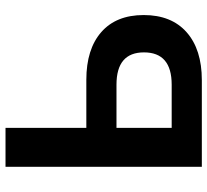

<svg xmlns="http://www.w3.org/2000/svg" viewBox="-48 -711 759 703"><g transform="rotate(-90 331.5 -359.5)"><path d="M72.3 0V-718.8H214.8V-422.9H390.6Q502.9 -422.9 565.4 -368.2Q627.9 -313.5 627.9 -212.9Q627.9 -111.3 564.9 -55.7Q502 0 389.6 0ZM214.8 -110.4H373Q491.2 -110.4 491.2 -211.9Q491.2 -312.5 373 -312.5H214.8Z"/></g></svg>

Font: Min Sans Bold
Style: Regular
Weight: 700
Designer: Jinseong-Kim, NotoSansCJK, Nunito
Foundry: Jinseong-Kim
Version: Version 1.400;Glyphs 3.1.2 (3151)